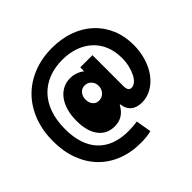

<svg xmlns="http://www.w3.org/2000/svg" viewBox="-220 -975 1369 1369"><g transform="rotate(-45 464.0 -291.0)"><path d="M539 -126Q495 -42 406 -42Q328 -42 284 -100.5Q240 -159 240 -263Q240 -319 253 -364.5Q266 -410 290 -442.5Q314 -475 347.5 -493Q381 -511 422 -511Q453 -511 481 -501Q509 -491 529 -474V-514H652V-203Q652 -152 685 -152Q704 -152 722.5 -167Q741 -182 755 -209Q769 -236 778 -272.5Q787 -309 787 -352Q787 -419 765 -472.5Q743 -526 702 -564Q661 -602 603.5 -622.5Q546 -643 476 -643Q401 -643 339 -619Q277 -595 233 -549Q189 -503 165 -435.5Q141 -368 141 -280Q141 -119 221.5 -34Q302 51 451 51Q471 51 494 49.5Q517 48 541 44L561 161Q516 173 455 173Q356 173 275.5 141Q195 109 138 50Q81 -9 50 -92.5Q19 -176 19 -278Q19 -385 52.5 -473Q86 -561 147 -623.5Q208 -686 294 -720.5Q380 -755 484 -755Q580 -755 658.5 -726.5Q737 -698 793.5 -645.5Q850 -593 881 -520Q912 -447 912 -359Q912 -289 893 -228Q874 -167 840.5 -122Q807 -77 761.5 -51Q716 -25 664 -25Q611 -25 580 -51.5Q549 -78 544 -126ZM393 -324Q393 -292 410.5 -271.5Q428 -251 456 -251Q487 -251 508 -273.5Q529 -296 529 -328Q529 -359 509 -380Q489 -401 460 -401Q431 -401 412 -379.5Q393 -358 393 -324Z"/></g></svg>

Font: Ranchers
Style: Regular
Weight: 400
Designer: Pablo Impallari, Brenda Gallo
Foundry: Pablo Impallari, Brenda Gallo
Version: Version 1.000; ttfautohint (v0.8) -G 200 -r 50